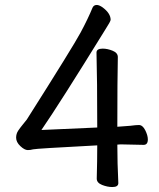

<svg xmlns="http://www.w3.org/2000/svg" viewBox="-20 -737 640 774"><path d="M433 17Q413 17 391.5 8.5Q370 0 370 -17Q372 -87 372 -151Q124 -138 113.5 -135Q103 -132 92 -132Q79 -132 62 -148Q45 -164 45 -182Q45 -198 53.5 -210.5Q62 -223 71.5 -234.5Q81 -246 88 -255Q275 -550 305 -606Q335 -662 353 -706Q358 -717 370 -717Q380 -717 394 -707Q426 -683 426 -657Q426 -651 404 -617Q220 -319 147 -213L372 -223Q372 -418 369 -525Q369 -541 394 -541Q413 -541 434 -532.5Q455 -524 455 -507Q453 -418 453 -226L506 -230Q528 -233 540 -233Q555 -233 565.5 -212Q576 -191 576 -175Q576 -153 559 -153L466 -155L453 -154Q453 -80 457 1Q457 17 433 17Z"/></svg>

Font: LXGW WenKai TC
Style: Bold
Weight: 700
Designer: LXGW / Fontworks Inc.
Foundry: LXGW / Fontworks Inc.
Version: Version 1.330;April 28, 2024